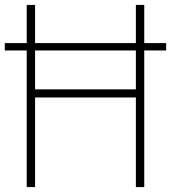

<svg xmlns="http://www.w3.org/2000/svg" viewBox="-20 -760 696 780"><path d="M88.5 0V-555H-0.5V-585H88.5V-740H122.5V-585H532V-740H566V-585H655V-555H566V0H532V-364H122.5V0ZM122.5 -397H532V-555H122.5Z"/></svg>

Font: Encode Sans SmCnd Th
Style: Regular
Weight: 100
Width: 4
Designer: Multiple Designers
Foundry: Impallari Type
Version: Version 3.002; ttfautohint (v1.8.3) -l 8 -r 50 -G 200 -x 14 